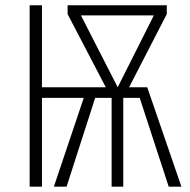

<svg xmlns="http://www.w3.org/2000/svg" viewBox="-20 -704 716 724"><path d="M535.2 -375 664.1 0H616.2L506.8 -335H444.8V0H400.9V-335H338.9L231 0H183.1L295.9 -335H138.2V0H91.8V-684.1H138.2V-375H378.9L234.9 -650.9V-684.1H608.9V-650.9L466.8 -375ZM285.2 -646 423.8 -375 560.1 -646Z"/></svg>

Font: Fira Sans Compressed ExtraLight
Style: Regular
Weight: 250
Width: 1
Designer: Carrois Corporate & Edenspiekermann AG
Foundry: Carrois Corporate GbR & Edenspiekermann AG
Version: Version 4.203;PS 004.203;hotconv 1.0.88;makeotf.lib2.5.64775